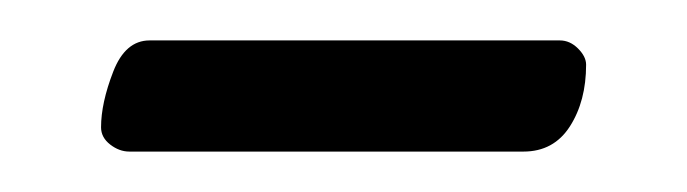

<svg xmlns="http://www.w3.org/2000/svg" viewBox="-20 -575 340 95"><path d="M30 -512Q30 -524 36 -539.5Q42 -555 54 -555H257Q262 -555 266 -551Q270 -547 270 -543Q270 -525 262 -512.5Q254 -500 239 -500H44Q39 -500 34.5 -503.5Q30 -507 30 -512Z"/></svg>

Font: EB Garamond
Style: Regular
Weight: 400
Designer: Georg Duffner and Octavio Pardo
Foundry: Georg Duffner
Version: Version 1.000; ttfautohint (v1.6)